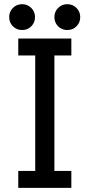

<svg xmlns="http://www.w3.org/2000/svg" viewBox="-20 -909 434 929"><path d="M68.4 -722.7V-640.6H150.4V-82H68.4V0H325.2V-82H243.2V-640.6H325.2V-722.7ZM243.2 -826.2Q243.2 -799.8 261.2 -781.7Q279.3 -763.7 305.7 -763.7Q332 -763.7 350.1 -781.7Q368.2 -799.8 368.2 -826.2Q368.2 -852.5 350.1 -870.6Q332 -888.7 305.7 -888.7Q279.3 -888.7 261.2 -870.6Q243.2 -852.5 243.2 -826.2ZM24.4 -826.2Q24.4 -799.8 42.5 -781.7Q60.5 -763.7 86.9 -763.7Q113.3 -763.7 131.3 -781.7Q149.4 -799.8 149.4 -826.2Q149.4 -852.5 131.3 -870.6Q113.3 -888.7 86.9 -888.7Q60.5 -888.7 42.5 -870.6Q24.4 -852.5 24.4 -826.2Z"/></svg>

Font: Giphurs SC
Style: Regular
Weight: 400
Version: Version 0.920